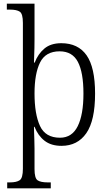

<svg xmlns="http://www.w3.org/2000/svg" viewBox="-20 -780 589 1040"><path d="M19 240V208H33Q70 208 87 196Q104 184 104 134V-656Q104 -705 87.5 -716.5Q71 -728 33 -728H17V-760H167V-568Q167 -546 166.5 -520.5Q166 -495 165 -473Q164 -451 164 -441H168Q186 -488 220.5 -517Q255 -546 312 -546Q403 -546 449 -480.5Q495 -415 495 -273Q495 -127 447.5 -58.5Q400 10 313 10Q257 10 221.5 -17.5Q186 -45 167 -93H164Q164 -87 164.5 -68Q165 -49 166 -24Q167 1 167 25V136Q167 185 183.5 196.5Q200 208 239 208H255V240ZM305 -34Q370 -34 401 -96.5Q432 -159 432 -273Q432 -387 402 -444.5Q372 -502 303 -502Q227 -502 197 -441.5Q167 -381 167 -274Q167 -162 196.5 -98Q226 -34 305 -34Z"/></svg>

Font: Noto Serif Ethiopic SemiCondensed Light
Style: Regular
Weight: 300
Width: 4
Designer: Monotype Design Team
Foundry: Monotype Imaging Inc.
Version: Version 2.102; ttfautohint (v1.8.4.7-5d5b)